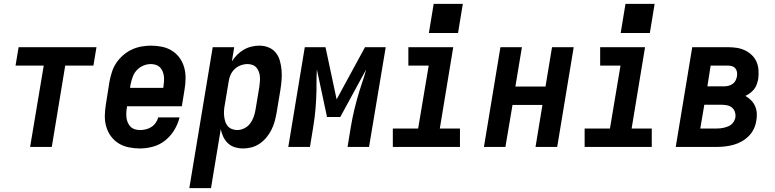

<svg xmlns="http://www.w3.org/2000/svg" viewBox="-20 -766 4040 1001"><path d="M137 0 208 -424H61L77 -520H483L467 -424H320L250 0Z M710 8Q680 8 651 2Q622 -4 598.5 -18.5Q575 -33 558.5 -55.5Q542 -78 534 -105.5Q526 -133 526.5 -162.5Q527 -192 532 -222L551 -342Q556 -367 564 -392Q572 -417 587 -439Q602 -461 623 -479Q644 -497 668 -508Q692 -519 717.5 -523.5Q743 -528 767 -528Q797 -528 825.5 -522Q854 -516 877.5 -501Q901 -486 917 -463.5Q933 -441 940.5 -413.5Q948 -386 947.5 -356.5Q947 -327 942 -298L928 -212H642V-207Q639 -193 638.5 -179Q638 -165 639.5 -152Q641 -139 646.5 -126.5Q652 -114 661 -105Q670 -96 683 -92Q696 -88 710 -88Q724 -88 739.5 -91.5Q755 -95 768.5 -103.5Q782 -112 791.5 -125.5Q801 -139 805 -154H916Q908 -120 889 -88.5Q870 -57 841.5 -34Q813 -11 778 -1.5Q743 8 710 8ZM658 -308H831L832 -313Q834 -327 835 -341Q836 -355 834.5 -368Q833 -381 828 -393.5Q823 -406 814 -415Q805 -424 792.5 -428Q780 -432 766 -432Q747 -432 727.5 -424Q708 -416 693.5 -400.5Q679 -385 672 -365.5Q665 -346 661 -327Z M967 215 1089 -520H1201L1189 -446Q1201 -465 1216.5 -480.5Q1232 -496 1251 -507Q1270 -518 1291 -523Q1312 -528 1332 -528Q1358 -528 1381 -518.5Q1404 -509 1418.5 -490.5Q1433 -472 1439.5 -448Q1446 -424 1448 -399.5Q1450 -375 1448 -349Q1446 -323 1442 -298L1422 -178Q1418 -155 1412 -133Q1406 -111 1395.5 -90Q1385 -69 1370 -50.5Q1355 -32 1335 -18Q1315 -4 1292.5 2Q1270 8 1248 8Q1225 8 1204 1.5Q1183 -5 1168 -19.5Q1153 -34 1144 -53Q1135 -72 1131 -93L1080 215ZM1217 -88Q1235 -88 1253.5 -97Q1272 -106 1284 -122Q1296 -138 1302.5 -156.5Q1309 -175 1312 -193L1332 -313Q1334 -327 1335 -340.5Q1336 -354 1335 -367Q1334 -380 1329.5 -392Q1325 -404 1317 -413.5Q1309 -423 1296.5 -427.5Q1284 -432 1271 -432Q1253 -432 1235 -425.5Q1217 -419 1203 -405.5Q1189 -392 1181.5 -374.5Q1174 -357 1172 -340L1152 -220Q1149 -205 1148 -190Q1147 -175 1148.5 -161Q1150 -147 1154 -133.5Q1158 -120 1166.5 -109.5Q1175 -99 1188.5 -93.5Q1202 -88 1217 -88Z M1483 0 1569 -520H1677L1735 -248L1883 -520H1991L1904 0H1792L1809 -104Q1817 -152 1828.5 -199.5Q1840 -247 1855 -295L1866 -329Q1873 -348 1878.5 -367Q1884 -386 1889 -404L1754 -156H1685L1632 -404Q1631 -386 1630.5 -367Q1630 -348 1630 -329V-295Q1629 -247 1625 -199.5Q1621 -152 1613 -104L1596 0Z M2028 0V-96H2160L2215 -424H2109V-520H2343L2273 -96H2378V0ZM2368 -594H2216L2241 -746H2393Z M2503 0 2589 -520H2701L2667 -315H2824L2858 -520H2971L2885 0H2772L2808 -219H2652L2615 0Z M3028 0V-96H3160L3215 -424H3109V-520H3343L3273 -96H3378V0ZM3368 -594H3216L3241 -746H3393Z M3503 0 3589 -520H3775Q3799 -520 3821.5 -516.5Q3844 -513 3864 -503.5Q3884 -494 3900 -478.5Q3916 -463 3924.5 -443Q3933 -423 3934.5 -400Q3936 -377 3933 -354Q3930 -340 3925.5 -326.5Q3921 -313 3912 -301.5Q3903 -290 3891 -281Q3879 -272 3866 -266Q3883 -256 3896 -243Q3909 -230 3916.5 -213Q3924 -196 3925.5 -176.5Q3927 -157 3923 -137Q3920 -115 3910 -94Q3900 -73 3883.5 -56.5Q3867 -40 3846.5 -28.5Q3826 -17 3804 -11Q3782 -5 3760 -2.5Q3738 0 3717 0ZM3668 -316H3757Q3768 -316 3779 -319Q3790 -322 3799.5 -328.5Q3809 -335 3814.5 -345.5Q3820 -356 3822 -367Q3824 -378 3822.5 -389Q3821 -400 3814.5 -408.5Q3808 -417 3797.5 -420.5Q3787 -424 3775 -424H3685ZM3631 -96H3717Q3727 -96 3736.5 -97Q3746 -98 3756 -100.5Q3766 -103 3776 -107Q3786 -111 3794 -118Q3802 -125 3807 -134.5Q3812 -144 3814 -154Q3816 -169 3811 -183.5Q3806 -198 3794.5 -206.5Q3783 -215 3768 -217.5Q3753 -220 3738 -220H3652Z"/></svg>

Font: Iosevka SS04 Oblique
Style: Bold
Weight: 700
Italic angle: -9°
Monospace: yes
Designer: Belleve Invis
Foundry: Belleve Invis
Version: Version 19.0.0; ttfautohint (v1.8.4)